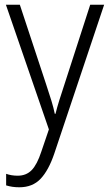

<svg xmlns="http://www.w3.org/2000/svg" viewBox="-20 -552 463 813"><path d="M5 -532H64L175 -196Q189 -154 198 -124.5Q207 -95 212 -70H215Q221 -95 231 -127Q241 -159 253 -195L362 -532H421L210 98Q186 169 152 205Q118 241 62 241Q46 241 32.5 239Q19 237 6 233V184Q17 188 29.5 190Q42 192 55 192Q91 192 114 168.5Q137 145 155 90L187 -4Z"/></svg>

Font: Noto Sans Lao UI SemCond Light
Style: Regular
Weight: 300
Width: 4
Designer: Monotype Design Team
Foundry: Monotype Imaging Inc.
Version: Version 2.000; ttfautohint (v1.8.4.7-5d5b)